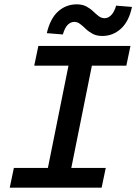

<svg xmlns="http://www.w3.org/2000/svg" viewBox="-20 -866 640 886"><path d="M25 0 44 -91H201L296 -563H138L157 -654H582L563 -563H404L309 -91H468L449 0ZM452 -700Q426 -700 407.5 -710Q389 -720 375.5 -733Q362 -746 349.5 -755.5Q337 -765 323 -765Q306 -765 292.5 -751.5Q279 -738 270 -707L196 -713Q212 -781 248.5 -813.5Q285 -846 334 -846Q360 -846 378 -836.5Q396 -827 409.5 -814Q423 -801 435.5 -791.5Q448 -782 463 -782Q479 -782 493 -796Q507 -810 516 -840L589 -834Q575 -767 538 -733.5Q501 -700 452 -700Z"/></svg>

Font: Source Code Pro ExtraLight SemiBold
Style: Italic
Weight: 600
Italic angle: -11°
Monospace: yes
Version: Version 1.016;hotconv 1.0.116;makeotfexe 2.5.65601